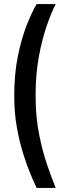

<svg xmlns="http://www.w3.org/2000/svg" viewBox="-20 -762 325 944"><path d="M160 162Q149 139 131 96.5Q113 54 94.5 -4.5Q76 -63 63 -135Q50 -207 50 -290Q50 -400 68.5 -489Q87 -578 113 -642.5Q139 -707 160 -742H254Q233 -702 210 -636Q187 -570 171 -483Q155 -396 155 -291Q155 -186 173 -98Q191 -10 214.5 56.5Q238 123 254 162Z"/></svg>

Font: Kreon
Style: Regular
Weight: 400
Designer: Julia Petretta
Foundry: Julia Petretta and Eli Heuer
Version: Version 2.002